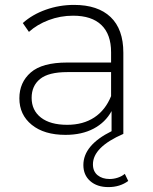

<svg xmlns="http://www.w3.org/2000/svg" viewBox="-20 -546 623 783"><path d="M59 -145Q59 -210 105.5 -250.5Q152 -291 254 -291H433V-333Q433 -406 393.5 -444Q354 -482 278 -482Q226 -482 178.5 -464Q131 -446 98 -416L73 -452Q112 -487 167 -506.5Q222 -526 282 -526Q379 -526 431 -476.5Q483 -427 483 -331V0Q359 54 359 124Q359 153 378 168.5Q397 184 427 184Q444 184 460.5 178.5Q477 173 489 163L503 192Q469 217 422 217Q376 217 348 192.5Q320 168 320 127Q320 46 435 -11V-93Q410 -47 362 -21.5Q314 4 247 4Q160 4 109.5 -37Q59 -78 59 -145ZM254 -37Q319 -37 364.5 -67Q410 -97 433 -154V-252H255Q178 -252 143.5 -224Q109 -196 109 -147Q109 -96 147 -66.5Q185 -37 254 -37Z"/></svg>

Font: Goldbeck Next Light
Style: Regular
Weight: 300
Designer: Julieta Ulanovsky
Foundry: Julieta Ulanovsky
Version: Version 7.200